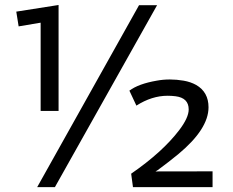

<svg xmlns="http://www.w3.org/2000/svg" viewBox="-20 -769 956 789"><path d="M147 -675.8 56.6 -660.6 46.9 -721.2 220.7 -748.5V-313H147ZM668.5 -375.5Q604 -375.5 540.5 -335L511.7 -396.5Q549.8 -424.8 624 -437.5Q649.9 -442.4 678 -442.4Q706.1 -442.4 734.6 -437.5Q763.2 -432.6 786.1 -419.9Q836.9 -390.6 836.9 -328.1Q836.9 -238.8 712.9 -135.7Q674.3 -104 627.9 -69.8L619.1 -64.5L853.5 -64.9V0H526.4L519 -55.2Q647.5 -144 715.8 -233.4Q755.4 -285.2 755.4 -319.3Q755.4 -366.7 701.2 -373.5Q685.1 -375.5 668.5 -375.5ZM551.3 -747.6H625.5L205.6 0H132.8Z"/></svg>

Font: Armata
Style: Regular
Weight: 400
Designer: Viktoriya Grabowska
Foundry: Viktoriya Grabowska
Version: Version 1.002